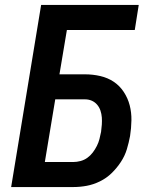

<svg xmlns="http://www.w3.org/2000/svg" viewBox="-20 -755 640 775"><path d="M25 0 146 -735H540L524 -634H250L220 -455H323Q355 -455 385 -448Q415 -441 439 -425Q463 -409 479.5 -384Q496 -359 503.5 -330Q511 -301 510.5 -269.5Q510 -238 505 -206Q500 -179 492 -152.5Q484 -126 468 -101.5Q452 -77 431 -56.5Q410 -36 383.5 -23Q357 -10 330 -5Q303 0 276 0ZM161 -101H275Q290 -101 305 -105Q320 -109 332.5 -118Q345 -127 354.5 -139.5Q364 -152 371 -166Q378 -180 381.5 -194Q385 -208 388 -223Q390 -237 391 -252Q392 -267 391 -281Q390 -295 385.5 -308.5Q381 -322 372 -332.5Q363 -343 350.5 -348.5Q338 -354 323 -354H203Z"/></svg>

Font: Iosevka Aile Oblique
Style: Bold
Weight: 700
Italic angle: -9°
Designer: Belleve Invis
Foundry: Belleve Invis
Version: Version 31.1.0; ttfautohint (v1.8.4)